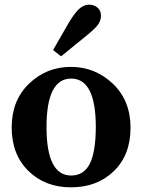

<svg xmlns="http://www.w3.org/2000/svg" viewBox="-20 -783 606 818"><path d="M460.9 -426.3Q536.1 -354.5 536.1 -238.8Q536.1 -122.6 464.8 -53.7Q393.6 15.1 282.7 15.1Q171.9 15.1 101.1 -54.7Q29.8 -124.5 29.8 -240.2Q29.8 -355.5 104 -426.8Q178.2 -498 281.7 -498Q385.3 -498 460.9 -426.3ZM283.2 -35.2Q336.9 -35.2 362.3 -85Q387.7 -134.8 388.2 -241.2Q388.2 -448.2 283.2 -448.2Q178.2 -448.2 178.2 -241.7Q178.2 -35.2 283.2 -35.2ZM357.9 -763.2Q380.9 -763.2 395.5 -750.5Q410.2 -737.8 410.2 -716.3Q410.2 -694.8 396 -675.8Q381.8 -657.2 335 -620.1L240.2 -543L206.1 -569.8L264.2 -670.9Q293 -721.7 314 -742.2Q335 -762.7 357.9 -763.2Z"/></svg>

Font: SourceSerifPro-Bold
Style: Bold
Weight: 700
Designer: Frank Grießhammer
Foundry: Adobe Systems Incorporated
Version: Version 1.014;PS Version 1.0;hotconv 1.0.73;makeotf.lib2.5.5